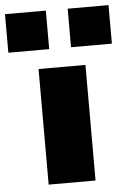

<svg xmlns="http://www.w3.org/2000/svg" viewBox="-100 -785 553 824"><g transform="rotate(-5 176.0 -372.5)"><path d="M76 0V-498H278V0ZM223 -579V-745H399V-579ZM-47 -579V-745H129V-579Z"/></g></svg>

Font: Nunito Sans 10pt Expanded Black
Style: Regular
Weight: 900
Width: 7
Designer: Vernon Adams
Foundry: Vernon Adams
Version: Version 3.101;gftools[0.9.27]